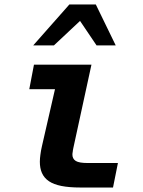

<svg xmlns="http://www.w3.org/2000/svg" viewBox="-20 -837 642 861"><path d="M128.9 -633.3H221.7L338.9 -743.2L413.1 -633.3H499L409.7 -816.9H291ZM341.8 3.9H486.8L508.8 -106H373C347.7 -106 330.1 -108.9 319.8 -115.2C308.6 -122.1 304.7 -132.8 304.7 -144C304.7 -147.9 305.2 -151.4 306.2 -156.7C307.1 -162.1 305.7 -158.7 309.1 -174.3L390.1 -546.9H132.3L111.3 -437H226.6L168 -181.2C164.6 -167 162.6 -154.3 161.1 -142.6C159.7 -131.3 158.7 -122.6 158.7 -111.8C158.7 -74.2 169.9 -43.9 200.2 -23.9C228 -5.4 272.5 3.9 341.8 3.9Z"/></svg>

Font: Hack
Style: Bold Oblique
Weight: 700
Italic angle: -12°
Monospace: yes
Designer: Christopher Simpkins
Foundry: Christopher Simpkins
Version: Version 2.010